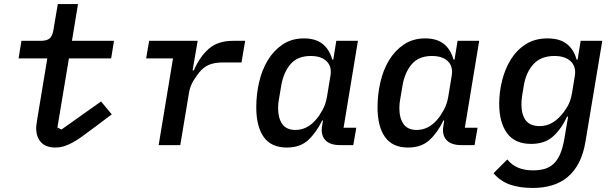

<svg xmlns="http://www.w3.org/2000/svg" viewBox="-20 -718 3040 950"><path d="M255 12Q207 12 183 -14Q159 -40 159 -85Q159 -94 161 -106.5Q163 -119 165 -133L214 -429H72L86 -516H182Q211 -516 225 -527.5Q239 -539 244 -568L266 -698H366L336 -516H544L530 -429H321L264 -87L284 -77L480 -216L533 -152L442 -84Q408 -58 382.5 -40Q357 -22 335 -10.5Q313 1 294 6.5Q275 12 255 12Z M765 0 836 -429H703L718 -516H958L933 -370H939Q968 -437 1013 -476.5Q1058 -516 1133 -516H1193L1175 -409H1085Q1042 -409 1014.5 -397.5Q987 -386 966 -360Q956 -348 938.5 -321Q921 -294 915 -258L872 0Z M1399 12Q1322 12 1285 -40Q1248 -92 1248 -188Q1248 -250 1262 -311Q1276 -372 1305 -420Q1334 -468 1378.5 -498Q1423 -528 1484 -528Q1541 -528 1575.5 -501Q1610 -474 1624 -423H1629L1644 -516H1751L1680 -86H1743L1728 0H1663Q1611 0 1588.5 -26Q1566 -52 1574 -96L1578 -122H1574Q1545 -62 1505 -25Q1465 12 1399 12ZM1442 -75Q1501 -75 1546 -129Q1562 -148 1577 -176Q1592 -204 1598 -240L1615 -343Q1623 -388 1596.5 -414.5Q1570 -441 1517 -441Q1452 -441 1417.5 -400.5Q1383 -360 1372 -297L1360 -226Q1358 -217 1357 -205.5Q1356 -194 1356 -183Q1356 -134 1376.5 -104.5Q1397 -75 1442 -75Z M1999 12Q1922 12 1885 -40Q1848 -92 1848 -188Q1848 -250 1862 -311Q1876 -372 1905 -420Q1934 -468 1978.5 -498Q2023 -528 2084 -528Q2141 -528 2175.5 -501Q2210 -474 2224 -423H2229L2244 -516H2351L2280 -86H2343L2328 0H2263Q2211 0 2188.5 -26Q2166 -52 2174 -96L2178 -122H2174Q2145 -62 2105 -25Q2065 12 1999 12ZM2042 -75Q2101 -75 2146 -129Q2162 -148 2177 -176Q2192 -204 2198 -240L2215 -343Q2223 -388 2196.5 -414.5Q2170 -441 2117 -441Q2052 -441 2017.5 -400.5Q1983 -360 1972 -297L1960 -226Q1958 -217 1957 -205.5Q1956 -194 1956 -183Q1956 -134 1976.5 -104.5Q1997 -75 2042 -75Z M2616 212Q2550 212 2502.5 195Q2455 178 2422 139L2490 71Q2533 125 2617 125Q2648 125 2673.5 118Q2699 111 2718.5 93Q2738 75 2751 45.5Q2764 16 2772 -29L2791 -141H2786Q2757 -79 2716 -42.5Q2675 -6 2608 -6Q2527 -6 2488.5 -59.5Q2450 -113 2450 -204Q2450 -262 2464.5 -320Q2479 -378 2508 -424.5Q2537 -471 2582 -499.5Q2627 -528 2689 -528Q2749 -528 2784 -501Q2819 -474 2833 -423H2838L2853 -516H2960L2877 -18Q2867 43 2844.5 86.5Q2822 130 2788.5 158Q2755 186 2711.5 199Q2668 212 2616 212ZM2651 -94Q2709 -94 2756 -147Q2770 -162 2786.5 -189Q2803 -216 2810 -256L2824 -341Q2832 -387 2804.5 -414Q2777 -441 2723 -441Q2657 -441 2620 -401Q2583 -361 2572 -296L2564 -248Q2562 -236 2561 -225Q2560 -214 2560 -201Q2560 -151 2581.5 -122.5Q2603 -94 2651 -94Z"/></svg>

Font: IBM Plex Mono Medium
Style: Italic
Weight: 500
Italic angle: -9°
Monospace: yes
Designer: Mike Abbink, Paul van der Laan, Pieter van Rosmalen
Foundry: Bold Monday
Version: Version 2.3